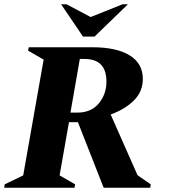

<svg xmlns="http://www.w3.org/2000/svg" viewBox="-50 -882 795 902"><path d="M-30 0 -28 -16 59 -58 155 -602 82 -644 85 -660H384Q497 -660 559 -622Q621 -584 621 -511Q621 -453 580.5 -411.5Q540 -370 470 -344L596 -59L658 -16L656 0H437L316 -308H274L230 -58L303 -16L300 0ZM347 -605H325L281 -353H314Q378 -353 414 -396Q450 -439 450 -499Q450 -605 347 -605ZM340 -710 237 -862H262L376 -802L526 -862H551L394 -710Z"/></svg>

Font: Spectral SC ExtraBold
Style: Italic
Weight: 800
Italic angle: -10°
Designer: Jean-Baptiste Levee
Foundry: Production Type
Version: Version 2.001